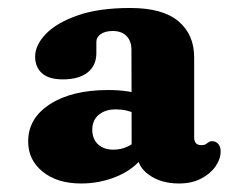

<svg xmlns="http://www.w3.org/2000/svg" viewBox="-20 -734 581 469"><path d="M65.8 -595.7Q65.8 -623.6 91.8 -650.9Q117.7 -678.1 169.5 -696.3Q221.3 -714.5 298.2 -714.5Q377.3 -714.5 415.8 -682.1Q454.3 -649.8 454.3 -593.8V-397.5Q454.3 -390.1 458.3 -384.7Q462.3 -379.4 471.7 -379.4Q479 -379.4 482.7 -381.8Q486.4 -384.3 489.6 -386.7Q492.8 -389.1 497.8 -389.1Q507.8 -389.1 513.4 -382.1Q519 -375.2 519 -364.5Q519 -345.8 506.6 -327.7Q494.2 -309.7 471.3 -297.8Q448.5 -285.8 417.5 -285.8Q373.5 -285.8 344 -306.8Q314.4 -327.8 315.1 -361L301.6 -375.9L301.1 -612.6Q301 -634.1 288.9 -646.2Q276.7 -658.3 255.4 -658.3Q237.3 -658.3 226.3 -650.8Q215.4 -643.3 215.4 -631.9V-604.7Q215.4 -573.9 194 -557Q172.7 -540.1 133.3 -540.1Q99.3 -540.1 82.6 -555.1Q65.8 -570.1 65.8 -595.7ZM312 -456Q300.7 -461.4 288.7 -464.1Q276.6 -466.8 262.4 -466.8Q236.7 -466.8 221 -453.4Q205.4 -439.9 205.4 -417.8Q205.4 -394.1 219.7 -381.2Q234 -368.4 256.8 -368.4Q276.1 -368.4 292.6 -376.4Q309.1 -384.5 319.1 -396.5L330 -352.1Q307.2 -320.5 265.8 -303.2Q224.4 -285.8 178.2 -285.8Q120 -285.8 84.4 -314.5Q48.8 -343.1 48.8 -388.4Q48.8 -445.3 102.3 -479.7Q155.8 -514.1 244.4 -514.1Q270.1 -514.1 291.8 -510.8Q313.4 -507.6 327.2 -501.7Z"/></svg>

Font: Fraunces SuperSoft 9pt
Style: Regular
Weight: 900
Version: Version 1.000;[b76b70a41]